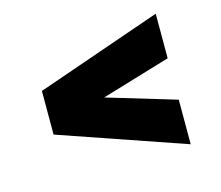

<svg xmlns="http://www.w3.org/2000/svg" viewBox="-69 -548 679 591"><g transform="rotate(-15 270.5 -253.0)"><path d="M471 -45 71 -183V-322L471 -461V-319L251 -253L471 -187Z"/></g></svg>

Font: Saira Thin Black
Style: Regular
Weight: 900
Version: Version 1.101